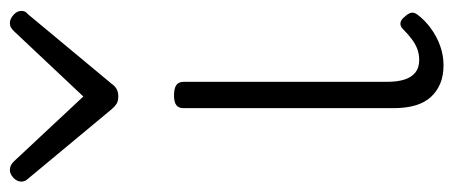

<svg xmlns="http://www.w3.org/2000/svg" viewBox="-316 -600 896 379"><g transform="rotate(-90 131.5 -411.0)"><path d="M192 17Q171 17 155.5 10.5Q140 4 129 -8Q118 -20 112.5 -38.5Q107 -57 107 -82V-496Q107 -506 113 -510.5Q119 -515 132 -515Q146 -515 152.5 -510.5Q159 -506 159 -496V-94Q159 -74 163.5 -60Q168 -46 177.5 -38.5Q187 -31 202 -31Q213 -31 223 -34.5Q233 -38 243 -45.5Q253 -53 263 -63Q269 -69 275.5 -68Q282 -67 288 -59Q293 -54 295 -48Q297 -42 292 -35Q281 -20 264.5 -8Q248 4 229.5 10.5Q211 17 192 17ZM275 -839Q283 -839 291 -832Q299 -825 299 -816Q299 -814 298 -810.5Q297 -807 293 -804L155 -638Q151 -632 145 -628.5Q139 -625 130 -625Q121 -625 115.5 -628.5Q110 -632 105 -638L-33 -804Q-36 -807 -37 -810.5Q-38 -814 -38 -816Q-38 -825 -30.5 -832Q-23 -839 -15 -839Q-10 -839 -6 -837Q-2 -835 2 -831L130 -694L259 -831Q263 -835 266.5 -837Q270 -839 275 -839Z"/></g></svg>

Font: Playwrite US Modern ExtraLight
Style: Regular
Weight: 250
Designer: Veronika Burian, José Scaglione
Foundry: TypeTogether
Version: Version 1.003